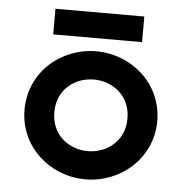

<svg xmlns="http://www.w3.org/2000/svg" viewBox="-48 -670 707 732"><g transform="rotate(5 305.0 -304.0)"><path d="M305 15C440 15 559 -88 559 -230C559 -373 440 -475 305 -475C169 -475 51 -373 51 -230C51 -88 169 15 305 15ZM135 -525H475V-623H135ZM165 -230C165 -318 233 -367 305 -367C376 -367 445 -318 445 -230C445 -142 376 -93 305 -93C233 -93 165 -142 165 -230Z"/></g></svg>

Font: KT Kiyosuna Sans Bold
Style: Regular
Weight: 700
Designer: [Zen Kaku Gothic] Yoshimichi Ohira
Version: Version 1.010;Glyphs 3.1.2 (3151)